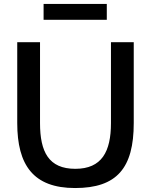

<svg xmlns="http://www.w3.org/2000/svg" viewBox="-20 -935 761 969"><path d="M67 -314C67 -102 148 14 359 14C570 14 655 -87 655 -314V-722H540V-314C540 -170 494 -83 360 -83C226 -83 182 -168 182 -314V-722H67ZM519 -835V-915H200V-835Z"/></svg>

Font: Perun Medium
Style: Regular
Weight: 500
Foundry: Copyright (c) Stefan Peev, Context Ltd, 2016
Version: Version 1.089